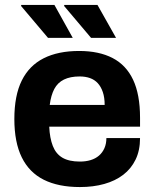

<svg xmlns="http://www.w3.org/2000/svg" viewBox="-20 -744 624 776"><path d="M303 12Q216 12 157 -17.5Q98 -47 68 -108Q38 -169 38 -263Q38 -358 68 -418.5Q98 -479 156.5 -508.5Q215 -538 300 -538Q380 -538 435 -509.5Q490 -481 518 -421.5Q546 -362 546 -268V-232H179Q181 -186 193.5 -154Q206 -122 232.5 -106.5Q259 -91 303 -91Q327 -91 346.5 -97Q366 -103 380 -115Q394 -127 402 -145Q410 -163 410 -186H546Q546 -136 528 -99Q510 -62 478 -37.5Q446 -13 401.5 -0.5Q357 12 303 12ZM181 -320H403Q403 -350 395.5 -372Q388 -394 375 -408Q362 -422 343.5 -428.5Q325 -435 302 -435Q264 -435 238.5 -422.5Q213 -410 199.5 -384.5Q186 -359 181 -320ZM348 -591 239 -720 240 -724H374L449 -591ZM174 -591 65 -720 66 -724H200L274 -591Z"/></svg>

Font: Archivo SemiBold
Style: Bold
Weight: 700
Version: Version 2.001